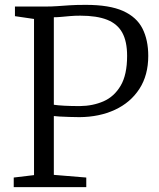

<svg xmlns="http://www.w3.org/2000/svg" viewBox="-20 -770 656 790"><path d="M120 -49.5V-692L41.5 -703.5V-743H161Q193.5 -743 216.8 -744.8Q240 -746.5 266 -748.2Q292 -750 333 -750Q430.5 -750 486.5 -724.8Q542.5 -699.5 566.2 -652.5Q590 -605.5 590 -540Q590 -460.5 553.5 -404.2Q517 -348 452.8 -318.2Q388.5 -288.5 307 -288Q289 -288 266.2 -288.8Q243.5 -289.5 225.2 -290.5Q207 -291.5 201.5 -292.5V-50.5L335 -39.5V0H36.5V-39.5ZM201.5 -339Q216.5 -336.5 244.8 -335Q273 -333.5 308.5 -333.5Q362 -334 406 -353.2Q450 -372.5 476.5 -417.5Q503 -462.5 503 -540Q503 -599.5 483 -635.8Q463 -672 420.5 -688.8Q378 -705.5 310.5 -705.5Q288 -705.5 268 -703.8Q248 -702 231.5 -700.5Q215 -699 201.5 -699Z"/></svg>

Font: Merriweather 36pt Light
Style: Regular
Weight: 300
Designer: Eben Sorkin
Foundry: Eben Sorkin
Version: Version 2.100